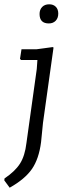

<svg xmlns="http://www.w3.org/2000/svg" viewBox="-63 -679 315 893"><path d="M166 -659Q185 -659 196.5 -647.5Q208 -636 208 -616Q208 -595 196 -582.5Q184 -570 164 -570Q121 -570 121 -614Q121 -634 133 -646.5Q145 -659 166 -659ZM182 -460 186 -458 137 -108 128 -18Q118 60 85.5 107Q53 154 -18 194L-43 160L-42 151Q7 118 30 82Q53 46 60 -14L108 -358L111 -400H35L30 -405L37 -450H108Z"/></svg>

Font: Alegreya Sans
Style: Italic
Weight: 400
Italic angle: -7°
Designer: Juan Pablo del Peral
Foundry: Huerta Tipografica
Version: Version 2.007